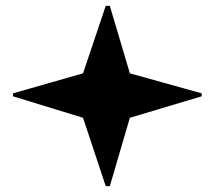

<svg xmlns="http://www.w3.org/2000/svg" viewBox="-20 -605 730 652"><path d="M421 -205 353 27H339L262 -205L24 -278V-288L262 -356L339 -585H353L421 -356L665 -288V-278Z"/></svg>

Font: Reggae One
Style: Regular
Weight: 400
Designer: Fontworks Inc.
Foundry: Fontworks Inc.
Version: Version 1.100